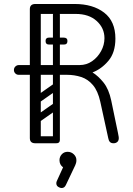

<svg xmlns="http://www.w3.org/2000/svg" viewBox="-20 -720 667 965"><path d="M551 0Q538 0 532 -7Q526 -14 524 -26L484 -209Q472 -263 447 -292.5Q422 -322 388 -333Q354 -344 316 -344H185V-28Q185 -16 178 -8Q171 0 157 0Q130 0 130 -26V-344H74Q64 -344 57 -351Q50 -358 50 -368Q50 -379 57.5 -386Q65 -393 75 -393H130V-674Q130 -700 158 -700H355Q447 -700 503.5 -656.5Q560 -613 560 -526Q560 -456 525 -414.5Q490 -373 445 -356Q474 -338 500.5 -305Q527 -272 539 -215Q553 -147 561 -109Q569 -71 572.5 -54Q576 -37 576.5 -32.5Q577 -28 577 -26Q577 -13 569.5 -6.5Q562 0 551 0ZM185 -393H380Q415 -393 443 -412.5Q471 -432 488 -463Q505 -494 505 -528Q505 -579 466 -614.5Q427 -650 360 -650H185ZM141 -17Q141 -35 159 -35H262Q280 -35 280 -17Q280 0 261 0H158Q141 0 141 -17ZM263 -365Q246 -365 246 -382V-646Q246 -663 263 -663Q281 -663 281 -647V-383Q281 -365 263 -365ZM209 -514Q209 -531 226 -531H300Q319 -531 319 -514Q319 -496 301 -496H227Q209 -496 209 -514ZM209 -514Q209 -531 226 -531H300Q319 -531 319 -514Q319 -496 301 -496H227Q209 -496 209 -514ZM275 -198Q280 -191 278.5 -184Q277 -177 272 -173L178 -107Q165 -98 155 -111Q144 -127 158 -136L252 -202Q265 -211 275 -198ZM275 -296Q280 -289 278.5 -282Q277 -275 272 -271L178 -205Q165 -196 155 -209Q144 -225 158 -234L252 -300Q265 -309 275 -296ZM168 0Q150 0 150 -18V-350Q150 -366 168 -366Q185 -366 185 -349V-17Q185 0 168 0ZM264 0Q246 0 246 -18V-350Q246 -366 264 -366Q281 -366 281 -349V-17Q281 0 264 0ZM278 222Q263 216 263 201Q263 195 266 189L297 121Q279 108 279 85Q279 68 290.5 55.5Q302 43 320 43Q338 43 351 55.5Q364 68 364 85Q364 94 362 100Q360 106 358 111L311 210Q304 225 290 225Q284 225 278 222Z"/></svg>

Font: Agu Display
Style: Regular
Weight: 400
Designer: Oluwaseun Badejo
Version: Version 1.103